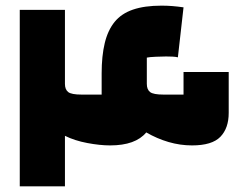

<svg xmlns="http://www.w3.org/2000/svg" viewBox="-20 -660 880 680"><path d="M50 0V-625H210V-363Q210 -343 221.5 -334Q233 -325 269 -325H340V-400Q340 -462 351 -507.5Q362 -553 386 -582.5Q410 -612 451 -626Q492 -640 552 -640Q572 -640 590.5 -638.5Q609 -637 630 -634L610 -457Q602 -459 590.5 -459.5Q579 -460 568 -460Q554 -460 531.5 -459Q509 -458 500 -456V-363Q500 -343 511.5 -334Q523 -325 559 -325H630V-405H790V-260Q790 -206 760.5 -175.5Q731 -145 660 -145Q618 -145 577 -157Q536 -169 498 -191Q460 -145 370 -145Q334 -145 289 -153.5Q244 -162 210 -179V0Z"/></svg>

Font: Changa ExtraBold
Style: Regular
Weight: 800
Designer: Eduardo Rodriguez Tunni
Foundry: Eduardo Rodriguez Tunni
Version: Version 3.002; ttfautohint (v1.8.2)